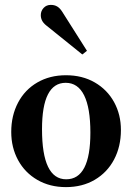

<svg xmlns="http://www.w3.org/2000/svg" viewBox="-20 -758 541 786"><path d="M26 -218Q26 -285 54 -338Q82 -391 133 -420.5Q184 -450 250 -450Q317 -450 368 -420.5Q419 -391 447 -340Q475 -289 475 -226Q475 -158 447 -105Q419 -52 368 -22Q317 8 250 8Q184 8 133 -21.5Q82 -51 54 -102.5Q26 -154 26 -218ZM350 -215Q350 -316 324.5 -367.5Q299 -419 249 -419Q152 -419 152 -229Q152 -24 251 -24Q350 -24 350 -215ZM168 -655Q147 -672 147 -696Q147 -713 158.5 -725.5Q170 -738 188 -738Q203 -738 214 -731.5Q225 -725 234 -711L336 -550L317 -535Z"/></svg>

Font: Ibarra Real Nova
Style: Bold
Weight: 700
Designer: Jose Maria Ribagorda & Octavio Pardo
Foundry: Jose Maria Ribagorda
Version: Version 1.014